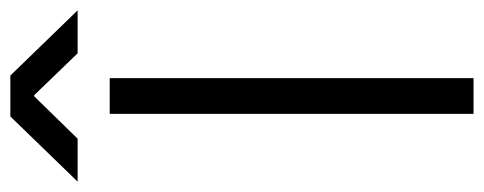

<svg xmlns="http://www.w3.org/2000/svg" viewBox="-331 -633 935 371"><g transform="rotate(-90 136.5 -447.5)"><path d="M171 -703V0H102V-703ZM97 -895H176L302 -765H219L138 -849H136L54 -765H-29Z"/></g></svg>

Font: Museo Sans Light
Style: Regular
Weight: 300
Designer: Jos Buivenga
Foundry: Jos Buivenga & Rosetta Type Foundry (extension, remastering)
Version: Version 3.600;PS 1.000;hotconv 1.0.88;makeotf.lib2.5.647800;